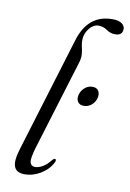

<svg xmlns="http://www.w3.org/2000/svg" viewBox="-83 -772 565 832"><g transform="rotate(10 199.0 -356.0)"><path d="M343.5 -719.5Q372 -719.5 385.2 -709.5Q398.5 -699.5 398.5 -686Q398.5 -657 365.5 -657Q344.5 -657 327.8 -669.2Q311 -681.5 289 -681.5Q267 -681.5 249.5 -660Q232 -638.5 230.5 -612Q229.5 -595.5 233.2 -580.5Q237 -565.5 238.8 -548Q240.5 -530.5 233.5 -508L112.5 -113Q97.5 -63 102 -46.8Q106.5 -30.5 123.5 -30.5Q139 -30.5 156.8 -40.5Q174.5 -50.5 193 -74Q199.5 -81 204 -80Q211 -78 206 -66Q190 -33.5 156 -12.5Q122 8.5 84.5 8.5Q49.5 8.5 39.2 -15.5Q29 -39.5 45.5 -93.5L201 -603Q237 -719.5 343.5 -719.5ZM286 -328Q267.5 -328 259.2 -340.5Q251 -353 256 -372Q261 -390.5 275.8 -403.2Q290.5 -416 309.5 -416Q328.5 -416 336.2 -403.2Q344 -390.5 339.5 -372Q334.5 -353 319.8 -340.5Q305 -328 286 -328Z"/></g></svg>

Font: Fraunces 72pt S000 Light
Style: Italic
Weight: 300
Italic angle: -16°
Version: Version 1.000; ttfautohint (v1.8.3)